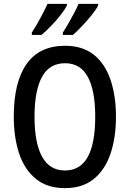

<svg xmlns="http://www.w3.org/2000/svg" viewBox="-20 -960 669 990"><path d="M578 -358Q578 -251 550 -168Q522 -85 464 -37.5Q406 10 315 10Q223 10 164.5 -38Q106 -86 78.5 -169Q51 -252 51 -359Q51 -536 117 -630Q183 -724 316 -724Q406 -724 464 -677.5Q522 -631 550 -548Q578 -465 578 -358ZM158 -358Q158 -223 197 -152Q236 -81 315 -81Q394 -81 432.5 -151Q471 -221 471 -358Q471 -494 432.5 -564Q394 -634 316 -634Q235 -634 196.5 -563.5Q158 -493 158 -358ZM486 -931Q475 -910 452 -881.5Q429 -853 403 -825.5Q377 -798 356 -780H304V-792Q319 -815 335 -843Q351 -871 364.5 -897Q378 -923 385 -940H486ZM325 -931Q314 -910 292 -882Q270 -854 244 -827Q218 -800 194 -780H144V-792Q167 -827 190 -870Q213 -913 225 -940H325Z"/></svg>

Font: Noto Sans Lao UI Cond Med
Style: Regular
Weight: 500
Width: 3
Designer: Monotype Design Team
Foundry: Monotype Imaging Inc.
Version: Version 2.000; ttfautohint (v1.8.4.7-5d5b)